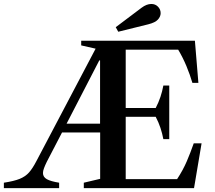

<svg xmlns="http://www.w3.org/2000/svg" viewBox="-44 -972 1109 992"><path d="M-24 0V-28Q28.5 -36 58 -48Q87.5 -60 106 -81Q124.5 -102 143.5 -138.5L450 -720.5L375.5 -737.5V-761.5H963L981 -544H950Q938 -585 919.5 -629.8Q901 -674.5 876.5 -715.5H605.5V-414H760.5Q775.5 -443 785 -471.5Q794.5 -500 800 -530H830.5V-253H800Q794.5 -282.5 785 -311.2Q775.5 -340 760.5 -368.5H605.5V-46.5H871Q901.5 -93 920.8 -138Q940 -183 957 -231.5H997.5L958.5 0H389V-28L473.5 -48V-287.5H276.5L198 -136.5Q189 -118 183.5 -103.5Q178 -89 178 -78Q178 -57.5 198 -46.2Q218 -35 261.5 -28V0ZM300 -333H473V-660H469ZM567 -808 554 -831.5 687.5 -932Q713.5 -951.5 738 -951.5Q758.5 -951.5 772.2 -937.5Q786 -923.5 786 -904Q786 -886.5 772 -871Q758 -855.5 722.5 -846.5Z"/></svg>

Font: Libre Caslon Text Medium
Style: Regular
Weight: 500
Designer: Pablo Impallari, Rodrigo Fuenzalida, Katja Schimmel
Foundry: Pablo Impallari, Rodrigo Fuenzalida
Version: Version 2.000